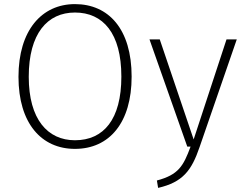

<svg xmlns="http://www.w3.org/2000/svg" viewBox="-20 -714 1190 935"><path d="M345 -694C183 -694 70 -566 70 -340C70 -113 182 11 345 11C513 11 621 -117 621 -341C621 -572 509 -694 345 -694ZM345 -653C482 -653 571 -552 571 -341C571 -133 485 -31 345 -31C212 -31 120 -133 120 -340C120 -551 211 -653 345 -653ZM1133 -522H1083L923 -35L758 -522H708L892 0H908C873 95 849 137 744 165L750 201C871 173 913 116 952 2Z"/></svg>

Font: Fira Sans ExtraLight
Style: Regular
Weight: 200
Designer: bBox Type GmbH & Carrois Corporate GbR & Edenspiekermann AG
Foundry: bBox Type GmbH & Carrois Corporate GbR & Edenspiekermann AG
Version: Version 4.300;PS 004.300;hotconv 1.0.88;makeotf.lib2.5.64775